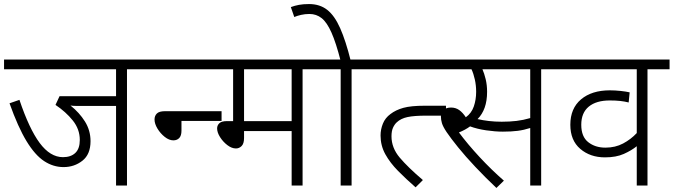

<svg xmlns="http://www.w3.org/2000/svg" viewBox="-20 -916 3326 948"><path d="M607 -574V0H553V-393H390Q372 -393 356 -393Q340 -393 328 -395Q372 -360 399.5 -316Q427 -272 427 -219Q427 -154 387 -122.5Q347 -91 294 -91Q243 -91 198 -120.5Q153 -150 111 -219Q69 -288 27 -406L76 -423Q124 -280 176 -210Q228 -140 291 -140Q330 -140 352 -161Q374 -182 374 -225Q374 -278 339.5 -321Q305 -364 254 -398L274 -441H553V-574H0V-622H716V-574Z M701 -622H1051V-574H701ZM876 -319V-271Q876 -246 865 -234.5Q854 -223 836 -223Q815 -223 793.5 -240Q772 -257 757.5 -281Q743 -305 743 -326Q743 -344 754.5 -355.5Q766 -367 795 -367H1074V-319Z M1474 -574V0H1420V-269H1185V-235Q1185 -207 1173 -195Q1161 -183 1145 -183Q1124 -183 1102.5 -199.5Q1081 -216 1066.5 -239Q1052 -262 1052 -282Q1052 -297 1063 -307.5Q1074 -318 1101 -318H1131V-574H1004V-622H1583V-574ZM1420 -574H1185V-318H1420Z M1716 -574V0H1662V-574H1568V-622H1825V-574ZM1662 -615Q1639 -705 1616.5 -755.5Q1594 -806 1568 -826.5Q1542 -847 1508 -847Q1486 -847 1466.5 -842.5Q1447 -838 1433 -832L1416 -881Q1435 -888 1456 -892Q1477 -896 1506 -896Q1559 -896 1595.5 -867.5Q1632 -839 1659.5 -777Q1687 -715 1712 -615Z M1810 -622H2160V-574H1810ZM1859 -247Q1859 -277 1870.5 -305.5Q1882 -334 1908 -353Q1934 -373 1971.5 -383.5Q2009 -394 2078 -394H2182V-345H2084Q2025 -345 1992 -338Q1959 -331 1939 -312Q1928 -302 1920.5 -285.5Q1913 -269 1913 -243Q1913 -186 1953.5 -138Q1994 -90 2068 -27L2032 9Q1985 -32 1945.5 -72Q1906 -112 1882.5 -154.5Q1859 -197 1859 -247Z M2652 -574V0H2598V-284Q2567 -274 2536 -270Q2505 -266 2463 -266Q2425 -266 2380.5 -272.5Q2336 -279 2301 -292Q2278 -275 2246 -262Q2290 -203 2348 -140.5Q2406 -78 2468 -24L2431 12Q2375 -41 2326.5 -92.5Q2278 -144 2242 -188.5Q2206 -233 2185 -264Q2167 -291 2162 -308Q2157 -325 2157 -341Q2157 -359 2169.5 -372Q2182 -385 2207 -385Q2230 -385 2247.5 -372.5Q2265 -360 2280 -337Q2308 -357 2319.5 -390.5Q2331 -424 2331 -463Q2331 -494 2324.5 -523.5Q2318 -553 2308 -574H2110V-622H2761V-574ZM2457 -315Q2497 -315 2530.5 -319Q2564 -323 2598 -333V-574H2362Q2371 -554 2378 -525Q2385 -496 2385 -463Q2385 -418 2373 -384.5Q2361 -351 2338 -328Q2364 -322 2394 -318.5Q2424 -315 2457 -315Z M3286 -574H3177V0H3124V-194Q3098 -173 3060 -156Q3022 -139 2967 -139Q2894 -139 2845 -181Q2796 -223 2796 -300Q2796 -381 2849 -425.5Q2902 -470 2991 -470Q3017 -470 3044.5 -467Q3072 -464 3089 -460L3084 -410Q3065 -415 3042.5 -417.5Q3020 -420 2991 -420Q2924 -420 2887 -389.5Q2850 -359 2850 -300Q2850 -241 2884.5 -214Q2919 -187 2969 -187Q3018 -187 3056.5 -207.5Q3095 -228 3124 -259V-574H2746V-622H3286Z"/></svg>

Font: Noto Sans Light
Style: Regular
Weight: 300
Designer: Monotype Design Team
Foundry: Monotype Imaging Inc.
Version: Version 2.007